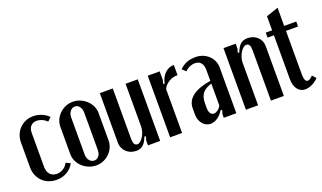

<svg xmlns="http://www.w3.org/2000/svg" viewBox="-68 -1041 2435 1450"><g transform="rotate(-20 1150.0 -316.5)"><path d="M34 -348Q34 -381 45.5 -409.5Q57 -438 77.5 -459Q98 -480 126 -492Q154 -504 187 -504Q222 -504 254.5 -490.5Q287 -477 310 -453L281 -426Q265 -443 243.5 -452.5Q222 -462 200 -462Q170 -462 152.5 -442.5Q135 -423 135 -389V-115Q135 -77 155 -55Q175 -33 209 -33Q237 -33 261.5 -48.5Q286 -64 298 -90L334 -73Q314 -35 277 -13Q240 9 193 9Q159 9 129.5 -2.5Q100 -14 79 -35Q58 -56 46 -84.5Q34 -113 34 -147Z M506 -504Q537 -504 565 -492Q593 -480 614.5 -460Q636 -440 648.5 -413.5Q661 -387 661 -357V-137Q661 -107 649 -80.5Q637 -54 616.5 -34Q596 -14 568.5 -2.5Q541 9 510 9Q479 9 450.5 -3Q422 -15 400.5 -35Q379 -55 366.5 -81.5Q354 -108 354 -137V-357Q354 -387 366 -413.5Q378 -440 399 -460.5Q420 -481 447.5 -492.5Q475 -504 506 -504ZM509 -465Q486 -465 470.5 -445Q455 -425 455 -398V-96Q455 -69 470.5 -50Q486 -31 509 -31Q531 -31 545.5 -49.5Q560 -68 560 -96V-398Q560 -426 545.5 -445.5Q531 -465 509 -465Z M926 -73Q909 -29 887.5 -10Q866 9 832 9Q808 9 788 1Q768 -7 753 -21Q738 -35 729.5 -54.5Q721 -74 721 -96V-495H825V-89Q825 -35 856 -35Q869 -35 881.5 -45.5Q894 -56 904.5 -73Q915 -90 921.5 -111Q928 -132 928 -152V-495H1026V0H928V-40L937 -69Z M1202 -495V-426L1194 -398L1205 -394Q1216 -445 1246.5 -474.5Q1277 -504 1319 -504V-422Q1284 -424 1250 -404Q1216 -384 1202 -353V0H1106V-495Z M1341 -147Q1341 -265 1537 -297V-386Q1537 -422 1520 -442Q1503 -462 1472 -462Q1451 -462 1429.5 -452.5Q1408 -443 1392 -426L1363 -453Q1385 -476 1416.5 -490Q1448 -504 1492 -504Q1523 -504 1549.5 -493.5Q1576 -483 1595.5 -465Q1615 -447 1626.5 -422Q1638 -397 1638 -368V0H1537V-30L1546 -59L1535 -63Q1515 -30 1487 -10.5Q1459 9 1430 9Q1392 9 1366.5 -22Q1341 -53 1341 -99ZM1479 -55Q1493 -55 1509.5 -66.5Q1526 -78 1537 -98V-275Q1487 -260 1464 -232Q1441 -204 1441 -150V-113Q1441 -86 1451.5 -70.5Q1462 -55 1479 -55Z M1815 -422Q1832 -466 1853.5 -485Q1875 -504 1909 -504Q1957 -504 1988.5 -474.5Q2020 -445 2020 -400V0H1916V-406Q1916 -460 1885 -460Q1873 -460 1860 -449.5Q1847 -439 1836.5 -422Q1826 -405 1819.5 -384Q1813 -363 1813 -343V0H1715V-495H1813V-455L1804 -426Z M2190 9Q2152 9 2129 -21.5Q2106 -52 2106 -103V-456H2055V-496H2106V-609L2203 -642V-496H2300V-456H2203V-107Q2203 -46 2230 -46Q2247 -46 2271 -72L2298 -43Q2277 -20 2247 -5.5Q2217 9 2190 9Z"/></g></svg>

Font: Moniqa Paragraph
Style: Bold
Weight: 700
Designer: Rajesh Rajput
Foundry: Rajesh Rajput
Version: Version 1.000